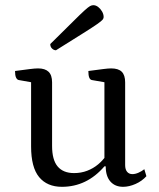

<svg xmlns="http://www.w3.org/2000/svg" viewBox="-20 -709 613 741"><path d="M219 12Q162 12 131 -25.5Q100 -63 100 -144V-404L115 -389L53 -400Q46 -401 42 -409.5Q38 -418 38 -435Q76 -440 95.5 -442.5Q115 -445 127 -445Q154 -445 167.5 -432Q181 -419 181 -391V-146Q181 -92 202.5 -66.5Q224 -41 266 -41Q293 -41 316.5 -50Q340 -59 358.5 -74.5Q377 -90 390 -109L383 -92V-404L398 -389L335 -400Q328 -401 324.5 -409.5Q321 -418 321 -435Q359 -440 378.5 -442.5Q398 -445 409 -445Q437 -445 450 -432Q463 -419 463 -391V-72Q463 -55 470.5 -46Q478 -37 491 -37Q502 -37 514.5 -42.5Q527 -48 537 -56L545 -29Q528 -10 503 1Q478 12 455 12Q424 12 406 -8.5Q388 -29 388 -67H383Q315 12 219 12ZM196 -515Q188 -515 181 -521.5Q174 -528 174 -539Q229 -593 260 -624Q291 -655 306 -668.5Q321 -682 327.5 -685.5Q334 -689 340 -689Q350 -689 359 -682Q368 -675 374 -664.5Q380 -654 380 -643Q380 -638 376 -633Q372 -628 355 -616Q338 -604 300.5 -580.5Q263 -557 196 -515Z"/></svg>

Font: Pitagon Serif
Style: Regular
Weight: 400
Designer: Travis Tran
Foundry: Pitagon
Version: Version 1.000;gftools[0.9.26]